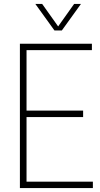

<svg xmlns="http://www.w3.org/2000/svg" viewBox="-20 -964 513 984"><path d="M82 0V-740H451V-707H116V-33H456V0ZM112 -364V-397H406V-364ZM259 -808 161 -944H196L282 -823H274L360 -944H395L297 -808Z"/></svg>

Font: Encode Sans SC Condensed Thin
Style: Regular
Weight: 100
Width: 3
Designer: Multiple Designers
Foundry: Impallari Type
Version: Version 3.002